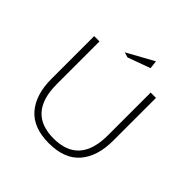

<svg xmlns="http://www.w3.org/2000/svg" viewBox="-206 -985 1173 1173"><g transform="rotate(45 381.0 -398.5)"><path d="M114 -280V-649H160V-280Q160 -31 381 -31Q602 -31 602 -280V-649H648V-280Q648 -144 582 -67Q516 10 381 10Q246 10 180 -67Q114 -144 114 -280ZM496 -754 350 -701 316 -711 490 -807Z"/></g></svg>

Font: Julius Sans One
Style: Regular
Weight: 400
Designer: Luciano Vergara
Foundry: LatinoType
Version: Version 1.001